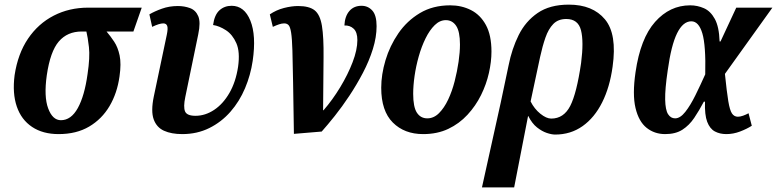

<svg xmlns="http://www.w3.org/2000/svg" viewBox="-20 -569 3355 829"><path d="M233 10Q165 10 118.5 -21Q72 -52 52.5 -109Q33 -166 43 -244Q57 -337 101 -402Q145 -467 212 -501.5Q279 -536 361 -536H592L556 -433H440Q457 -413 473 -389Q489 -365 496.5 -329.5Q504 -294 496 -239Q486 -167 453 -111Q420 -55 365 -22.5Q310 10 233 10ZM243 -50Q287 -50 316 -102.5Q345 -155 358 -249Q369 -322 364 -365.5Q359 -409 353 -433H333Q271 -433 234 -390Q197 -347 182 -244Q169 -152 188 -101Q207 -50 243 -50Z M767 10Q720 10 688 -4.5Q656 -19 643.5 -54Q631 -89 644 -152L700 -418Q706 -446 702 -457Q698 -468 685 -468Q668 -468 637 -453L625 -507Q647 -520 679 -531.5Q711 -543 748 -543Q776 -543 800.5 -534Q825 -525 836 -499Q847 -473 836 -421L780 -150Q771 -107 779 -88Q787 -69 824 -69Q866 -69 904.5 -94.5Q943 -120 970.5 -167.5Q998 -215 1008 -281Q1017 -345 1000.5 -382.5Q984 -420 955.5 -438.5Q927 -457 900 -461Q906 -505 927.5 -524.5Q949 -544 980 -544Q1035 -544 1061 -480Q1087 -416 1071 -306Q1062 -245 1038 -188Q1014 -131 975 -86.5Q936 -42 883.5 -16Q831 10 767 10Z M1145 -507Q1173 -526 1206 -534.5Q1239 -543 1267 -543Q1315 -543 1338.5 -524.5Q1362 -506 1370 -457.5Q1378 -409 1377 -320.5Q1376 -232 1375 -93H1377Q1416 -138 1449 -192.5Q1482 -247 1502.5 -300.5Q1523 -354 1523 -396Q1523 -430 1507 -445Q1491 -460 1467 -459Q1469 -499 1488.5 -521.5Q1508 -544 1541 -544Q1569 -544 1587.5 -523.5Q1606 -503 1606 -456Q1606 -409 1590 -357.5Q1574 -306 1547 -254.5Q1520 -203 1488.5 -155.5Q1457 -108 1425.5 -68.5Q1394 -29 1369 -1L1249 9Q1247 -124 1245.5 -212Q1244 -300 1242.5 -351.5Q1241 -403 1237 -428Q1233 -453 1226 -460.5Q1219 -468 1207 -468Q1197 -468 1185 -464Q1173 -460 1158 -453Z M1807 10Q1726 10 1676 -40Q1626 -90 1626 -190Q1626 -247 1644.5 -309Q1663 -371 1700 -425Q1737 -479 1793 -512.5Q1849 -546 1924 -546Q1973 -546 2013.5 -525.5Q2054 -505 2078 -461Q2102 -417 2102 -346Q2102 -303 2091 -254Q2080 -205 2057 -158.5Q2034 -112 1998.5 -73.5Q1963 -35 1915.5 -12.5Q1868 10 1807 10ZM1825 -58Q1853 -58 1875.5 -80.5Q1898 -103 1915 -139Q1932 -175 1943 -218Q1954 -261 1960 -302.5Q1966 -344 1966 -377Q1966 -433 1949.5 -457.5Q1933 -482 1905 -482Q1879 -482 1857 -460.5Q1835 -439 1817.5 -403.5Q1800 -368 1788 -325.5Q1776 -283 1770 -241Q1764 -199 1764 -164Q1764 -107 1780 -82.5Q1796 -58 1825 -58Z M2176 -287Q2190 -358 2219.5 -417.5Q2249 -477 2301.5 -513Q2354 -549 2436 -549Q2539 -549 2592 -485.5Q2645 -422 2625 -281Q2613 -193 2580 -127Q2547 -61 2495.5 -24.5Q2444 12 2377 12Q2362 12 2341 5Q2320 -2 2298.5 -19Q2277 -36 2261 -68H2260L2200 240H2061L2142 -126ZM2360 -57Q2414 -57 2442 -111.5Q2470 -166 2489 -297Q2501 -390 2488.5 -438.5Q2476 -487 2425 -487Q2390 -487 2369 -465.5Q2348 -444 2335 -406.5Q2322 -369 2312 -323L2271 -131Q2287 -99 2313 -78Q2339 -57 2360 -57Z M2852 10Q2806 10 2772 -17Q2738 -44 2724 -102.5Q2710 -161 2724 -257Q2745 -403 2808.5 -474.5Q2872 -546 2960 -546Q2991 -546 3019.5 -533.5Q3048 -521 3066.5 -487Q3085 -453 3087 -390H3091L3159 -536H3315L3110 -250Q3118 -172 3124.5 -132.5Q3131 -93 3140.5 -79Q3150 -65 3166 -65Q3176 -65 3188.5 -69.5Q3201 -74 3212 -80L3226 -26Q3204 -12 3175 -1Q3146 10 3116 10Q3088 10 3066.5 -1.5Q3045 -13 3033.5 -43Q3022 -73 3024 -130H3019Q2999 -92 2977.5 -60Q2956 -28 2926.5 -9Q2897 10 2852 10ZM2895 -58Q2917 -58 2939 -86Q2961 -114 2982.5 -157.5Q3004 -201 3025 -248Q3028 -373 3012.5 -425Q2997 -477 2965 -477Q2929 -477 2903.5 -425.5Q2878 -374 2863 -265Q2851 -184 2852 -139Q2853 -94 2864.5 -76Q2876 -58 2895 -58Z"/></svg>

Font: Noto Serif Condensed
Style: Bold Italic
Weight: 700
Width: 3
Italic angle: -12°
Designer: Monotype Design Team
Foundry: Monotype Imaging Inc.
Version: Version 2.014